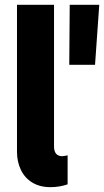

<svg xmlns="http://www.w3.org/2000/svg" viewBox="-20 -772 434 800"><path d="M50.8 -139.6V-752H205.1V-162.1Q205.1 -121.6 239.3 -121.1Q247.1 -121.6 253.4 -123Q259.8 -124.5 261.7 -125V-3.9Q227.5 7.8 190.4 7.8Q145.5 7.8 114 -11.7Q82.5 -31.2 66.7 -64.9Q50.8 -98.6 50.8 -139.6ZM270.5 -752H393.6L376 -502H268.6Z"/></svg>

Font: Reddit Sans Fudge ExtraBold
Style: Regular
Weight: 800
Designer: Stephen Hutchings
Foundry: Reddit
Version: Version 1.011